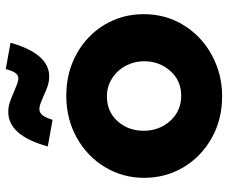

<svg xmlns="http://www.w3.org/2000/svg" viewBox="-84 -716 812 685"><g transform="rotate(-90 322.5 -373.0)"><path d="M615 -267Q615 -343 577.5 -406Q540 -469 473.5 -506Q407 -543 324 -543Q241 -543 174 -505.5Q107 -468 69 -404.5Q31 -341 31 -265Q31 -189 68.5 -125.5Q106 -62 172.5 -24.5Q239 13 322 13Q401 13 468.5 -23.5Q536 -60 575.5 -124Q615 -188 615 -267ZM447 -265Q447 -211 412.5 -172Q378 -133 324 -133Q270 -133 234.5 -172Q199 -211 199 -267Q199 -322 233 -360Q267 -398 322 -398Q357 -398 386 -379.5Q415 -361 431 -330.5Q447 -300 447 -265ZM276 -639Q287 -639 302.5 -632.5Q318 -626 321 -625Q342 -615 358.5 -609.5Q375 -604 393 -604Q474 -604 513 -742L419 -759Q413 -735 405 -724.5Q397 -714 386 -714Q376 -714 360.5 -720.5Q345 -727 342 -728Q317 -739 300.5 -744.5Q284 -750 266 -750Q182 -750 143 -609L238 -592Q246 -618 255 -628.5Q264 -639 276 -639Z"/></g></svg>

Font: Geom ExtraBold
Style: Bold
Weight: 800
Version: Version 1.102